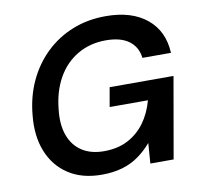

<svg xmlns="http://www.w3.org/2000/svg" viewBox="-80 -797 936 894"><g transform="rotate(-10 388.0 -350.0)"><path d="M331 12Q238 12 174 -30Q110 -72 80.5 -146Q51 -220 61 -317Q69 -404 102.5 -476Q136 -548 191 -601Q246 -654 318 -683Q390 -712 476 -712Q598 -712 669.5 -653.5Q741 -595 746 -491H611Q605 -543 566 -572Q527 -601 457 -601Q382 -601 323 -566.5Q264 -532 228.5 -469Q193 -406 185 -321Q177 -250 196 -199Q215 -148 257 -121Q299 -94 360 -94Q426 -94 474 -119.5Q522 -145 554 -189Q586 -233 602 -292H421L437 -383H739L672 0H562L569 -96Q540 -62 505.5 -37.5Q471 -13 428 -0.5Q385 12 331 12Z"/></g></svg>

Font: DM Sans 12pt SemiBold
Style: Italic
Weight: 600
Italic angle: -10°
Version: Version 4.004;gftools[0.9.30]